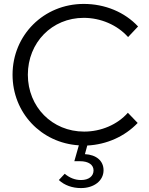

<svg xmlns="http://www.w3.org/2000/svg" viewBox="-20 -731 762 979"><path d="M393 228C460 228 508 190 508 137C508 89 471 58 413 55L425 11C524 6 616 -35 682 -104L632 -156C579 -96 496 -60 409 -60C246 -60 122 -186 122 -350C122 -514 245 -640 407 -640C493 -640 578 -604 633 -542L684 -596C616 -669 516 -711 407 -711C203 -711 44 -552 44 -350C44 -156 190 -2 382 10L359 91H388C431 91 457 109 457 138C457 167 433 187 393 187C363 187 335 176 310 155L280 187C309 214 349 228 393 228Z"/></svg>

Font: Red Hat Display
Style: Regular
Weight: 400
Designer: Pentagram, MCKL
Foundry: Pentagram, MCKL
Version: Version 1.023